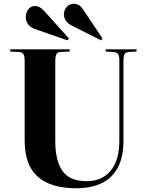

<svg xmlns="http://www.w3.org/2000/svg" viewBox="-20 -994 789 1028"><path d="M389 14Q252 14 182 -48Q112 -110 112 -243V-668Q112 -693 105.5 -704Q99 -715 78 -716L35 -718V-730H353V-718L306 -716Q289 -715 282.5 -704.5Q276 -694 276 -666V-237Q276 -135 314 -79.5Q352 -24 445 -24Q526 -24 572.5 -80Q619 -136 619 -241V-668Q619 -695 612 -705Q605 -715 583 -716L546 -718V-730H711V-718L674 -716Q654 -715 647.5 -705Q641 -695 641 -666V-242Q641 -150 609 -93.5Q577 -37 520.5 -11.5Q464 14 389 14ZM521 -778 368 -855Q342 -868 332 -884Q322 -900 322 -917Q322 -938 336.5 -956Q351 -974 376 -974Q388 -974 400.5 -967.5Q413 -961 425 -943L529 -788ZM341 -778 166 -839Q141 -848 129.5 -865.5Q118 -883 118 -902Q118 -926 131.5 -944Q145 -962 169 -962Q179 -962 191 -956Q203 -950 218 -934L349 -788Z"/></svg>

Font: Literata 72pt
Style: Bold
Weight: 700
Designer: Latin by Veronika Burian and Jose Scaglione. Greek by Irene Vlachou. Cyrillic by Vera Evstafieva.
Foundry: TypeTogether
Version: Version 3.002